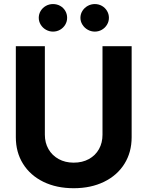

<svg xmlns="http://www.w3.org/2000/svg" viewBox="-20 -940 744 969"><path d="M644.4 -707V-247.5Q644.4 -171.4 608 -113.2Q571.6 -54.9 505.2 -22.5Q438.9 9.9 351.9 9.9Q264.9 9.9 198.8 -22.5Q132.7 -54.9 96.3 -113.2Q59.9 -171.4 59.9 -247.5V-707H206.4V-259.9Q206.4 -219.6 224.6 -187.6Q242.9 -155.6 276 -137.3Q309 -119.1 351.9 -119.1Q395.7 -119.1 428.7 -137.3Q461.8 -155.6 479.6 -187.6Q497.3 -219.6 497.3 -259.9V-707ZM175.6 -850Q175.6 -869 185.3 -885Q195.1 -901 211.6 -910.3Q228.2 -919.5 247.3 -919.5Q267.2 -919.5 283.5 -910.5Q299.8 -901.4 309.3 -885.4Q318.8 -869.4 318.8 -850Q318.8 -831.5 309.3 -815.5Q299.8 -799.5 283.5 -790Q267.2 -780.5 247.3 -780.5Q228.6 -780.5 211.8 -790Q195.1 -799.5 185.3 -815.7Q175.6 -831.9 175.6 -850ZM385.9 -850Q385.9 -869 395.9 -885Q405.9 -901 422.7 -910.3Q439.5 -919.5 458.5 -919.5Q478 -919.5 494.3 -910.3Q510.6 -901 520.1 -885Q529.7 -869 529.7 -850Q529.7 -831.5 520.1 -815.5Q510.6 -799.5 494.3 -790Q478 -780.5 458.5 -780.5Q439.5 -780.5 422.7 -790Q405.9 -799.5 395.9 -815.7Q385.9 -831.9 385.9 -850Z"/></svg>

Font: Pretendard GOV Variable
Style: Regular
Weight: 400
Designer: Base glyphs from Inter by Rasmus Andersson; Hangul glyphs from Noto Sans CJK(Source Han Sans) by Jang Soo-young and Kang
Foundry: Kil Hyung-jin
Version: Version 1.307;Glyphs 3.2 (3192)